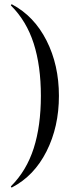

<svg xmlns="http://www.w3.org/2000/svg" viewBox="-20 -745 349 883"><path d="M35 117Q33 118 31 115.5Q29 113 31 111Q102 40 135 -63Q168 -166 168 -304Q168 -442 135 -545Q102 -648 31 -719Q29 -720 31 -723Q33 -726 35 -725Q137 -671 194 -558.5Q251 -446 251 -304Q251 -162 194 -49Q137 64 35 117Z"/></svg>

Font: Cormorant Infant Medium
Style: Regular
Weight: 500
Designer: Christian Thalmann (Catharsis Fonts)
Foundry: Catharsis Fonts
Version: Version 4.000